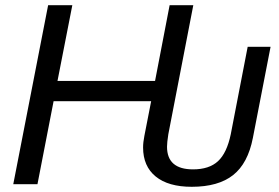

<svg xmlns="http://www.w3.org/2000/svg" viewBox="-20 -708 1074 738"><path d="M622 -144Q622 -57 722 -57Q784 -57 818 -88.5Q852 -120 867 -192L932 -528H1020L952 -178Q933 -80 876 -35Q819 10 717 10Q627 10 578.5 -29.5Q530 -69 530 -141Q530 -161 535 -186L561 -319H186L124 0H31L165 -688H258L201 -397H576L632 -688H723L627 -192Q622 -160 622 -144Z"/></svg>

Font: Libra Sans
Style: Italic
Weight: 400
Italic angle: -12°
Foundry: Context Ltd
Version: Version 1.002